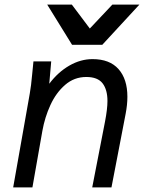

<svg xmlns="http://www.w3.org/2000/svg" viewBox="-20 -818 640 838"><path d="M120.5 -494.5Q124 -532 126 -550H203.5L195 -452.5Q233.5 -503.5 282.8 -531.8Q332 -560 384 -560Q458.5 -560 497.2 -516.5Q536 -473 536 -395.5Q536 -361 528.5 -322L466.5 0H382.5L438.5 -288Q449 -343 449 -377Q449 -426.5 427.8 -454.2Q406.5 -482 356.5 -482Q304 -482 264.2 -447.5Q224.5 -413 200 -359.5Q175.5 -306 165 -247L121.5 0H37.5L110 -410Q116 -443.5 120.5 -494.5ZM186 -798H293.5L372 -693.5L470.5 -798H588.5L426.5 -622.5H294.5Z"/></svg>

Font: JuliaMono Italic
Style: Regular
Weight: 400
Italic angle: -9°
Monospace: yes
Designer: cormullion
Foundry: corm
Version: Version 0.049; ttfautohint (v1.8.4)